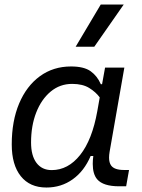

<svg xmlns="http://www.w3.org/2000/svg" viewBox="-20 -815 626 845"><path d="M429.2 -444.3 442.4 -517.6H527.3L462.4 -147Q460 -132.8 460 -121.1Q460 -99.1 469.2 -86.4Q483.4 -66.9 525.9 -66.9H547.9L535.2 4.9H504.4Q434.1 4.9 407.7 -25.9Q388.2 -48.8 388.2 -93.8Q388.2 -109.9 390.6 -128.4H378.9Q350.6 -62 300 -25.9Q249.5 10.3 184.1 10.3Q111.3 10.3 71.5 -39.6Q31.7 -89.4 31.7 -179.2Q31.7 -282.2 64.2 -359.4Q96.7 -436.5 155.5 -479.5Q214.4 -522.5 292.5 -522.5Q349.6 -522.5 378.9 -501.5Q408.2 -480.5 423.8 -444.3ZM297.4 -445.8Q243.7 -445.8 202.9 -411.9Q162.1 -377.9 139.4 -319.8Q116.7 -261.7 116.7 -188Q116.7 -129.9 140.6 -98.1Q164.6 -66.4 207.5 -66.4Q279.8 -66.4 332.8 -133.1Q385.7 -199.7 408.2 -325.7L418.9 -386.2Q401.9 -409.7 372.8 -427.7Q343.8 -445.8 297.4 -445.8ZM313 -609.4 423.3 -794.9H524.4L395 -609.4Z"/></svg>

Font: CaskaydiaCove NFP SemiLight
Style: Italic
Weight: 350
Italic angle: -10°
Designer: Aaron Bell
Foundry: Saja Typeworks
Version: Version 2111.001; VTT 6.35;Nerd Fonts 3.1.1